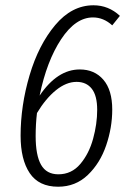

<svg xmlns="http://www.w3.org/2000/svg" viewBox="-20 -696 491 727"><path d="M130 -334Q197 -433 282 -433Q338 -433 371.5 -394Q405 -355 405 -281Q405 -213 382 -145.5Q359 -78 312.5 -33.5Q266 11 200 11Q127 11 92.5 -40.5Q58 -92 58 -182Q58 -296 92 -411Q126 -526 189 -601Q252 -676 334 -676Q391 -676 434 -636L405 -600Q372 -630 332 -630Q266 -630 211.5 -547.5Q157 -465 130 -334ZM120 -268Q115 -226 115 -181Q115 -108 135.5 -72Q156 -36 201 -36Q251 -36 284 -75Q317 -114 332.5 -170.5Q348 -227 348 -280Q348 -334 327.5 -360Q307 -386 270 -386Q231 -386 192 -354.5Q153 -323 120 -268Z"/></svg>

Font: Fira Sans Extra Condensed Light
Style: Italic
Weight: 300
Width: 3
Italic angle: -8°
Designer: Carrois Corporate & Edenspiekermann AG
Foundry: Carrois Corporate GbR & Edenspiekermann AG
Version: Version 4.203